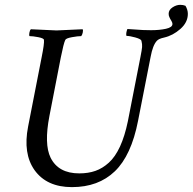

<svg xmlns="http://www.w3.org/2000/svg" viewBox="-20 -767 794 791"><path d="M626 -598.6Q609.4 -580.6 600.6 -533.2L548.8 -269.5Q521 -126.5 453.1 -61.3Q385.3 3.9 276.4 3.9Q172.4 3.9 122.1 -66.4Q74.2 -134.3 95.7 -245.1L151.4 -530.3Q163.1 -587.9 161.1 -602.5Q160.6 -609.4 137.9 -613.8Q115.2 -618.2 101.6 -618.2Q99.1 -621.6 101.1 -632.3Q103 -643.1 107.4 -646.5Q200.2 -641.6 212.9 -641.6Q225.1 -641.6 320.3 -646.5Q323.2 -642.6 320.8 -632.3Q318.4 -622.1 314.5 -618.2Q300.8 -618.2 276.4 -613.8Q252 -609.4 249 -602.5Q242.2 -588.9 230.5 -530.3L183.6 -289.1Q161.1 -172.9 188.5 -117.2Q220.7 -52.7 306.6 -52.7Q343.8 -52.7 373 -63Q402.3 -73.2 428.5 -96.9Q454.6 -120.6 474.4 -163.3Q494.1 -206.1 506.8 -267.6L558.6 -532.2Q564.5 -562 565.4 -573.2Q566.4 -584.5 562.5 -599.6Q560.1 -606.4 537.1 -612.8Q514.2 -619.1 501 -619.1Q499 -625 500.7 -633.5Q502.4 -642.1 504.9 -647.5Q516.6 -647 535.4 -645.5Q554.2 -644 569.3 -643.3Q584.5 -642.6 602.5 -642.6Q636.7 -642.6 663.6 -648.4Q690.4 -654.3 690.4 -668Q690.4 -671.9 688.7 -675.8Q687 -679.7 684.6 -683.8Q682.1 -688 681.6 -688.5Q681.2 -689.5 679 -693.8Q676.8 -698.2 675.8 -701.7Q674.8 -705.1 674.8 -710Q674.8 -726.1 690.7 -736.6Q706.5 -747.1 722.7 -747.1Q734.4 -747.1 744.1 -743.2Q753.9 -726.6 753.9 -710Q753.9 -674.8 723.1 -647.7Q692.4 -620.6 656.2 -612.3Q633.3 -607.4 626 -598.6Z"/></svg>

Font: Crimson
Style: Italic
Weight: 400
Italic angle: -11°
Version: Version 0.8